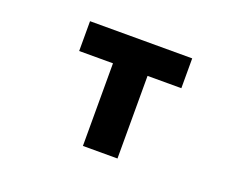

<svg xmlns="http://www.w3.org/2000/svg" viewBox="-97 -707 1193 950"><g transform="rotate(20 500.0 -232.0)"><path d="M591 64V-371H769V-528H231V-371H409V64Z"/></g></svg>

Font: LINE Seed JP App_OTF ExtraBold
Style: Regular
Weight: 800
Designer: LINE & Fontrix & Fontworks
Version: Version 1.013